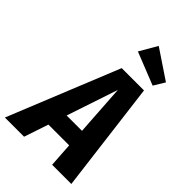

<svg xmlns="http://www.w3.org/2000/svg" viewBox="-324 -1036 1132 1132"><g transform="rotate(45 242.5 -470.0)"><path d="M346 0 336 -152H163L112 0H-48L233 -693H419L506 0ZM201 -266H329L308 -586ZM295 -940 477 -818 435 -749 231 -830Z"/></g></svg>

Font: Fira Sans Condensed
Style: Bold Italic
Weight: 700
Width: 3
Italic angle: -8°
Designer: Carrois Corporate & Edenspiekermann AG
Foundry: Carrois Corporate GbR & Edenspiekermann AG
Version: Version 4.203